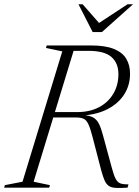

<svg xmlns="http://www.w3.org/2000/svg" viewBox="-49 -904 672 925"><path d="M323 -364Q383.5 -364 428 -387.5Q472.5 -411 497 -452.5Q521.5 -494 521.5 -547Q521.5 -600 487.8 -629.5Q454 -659 378.5 -659H259.5L263 -685H389.5Q458.5 -685 499.8 -668.2Q541 -651.5 559.2 -621Q577.5 -590.5 577.5 -549Q577.5 -493.5 549.8 -449.8Q522 -406 470.5 -379Q419 -352 348.5 -347.5V-349.5Q381 -348.5 399.5 -338.2Q418 -328 428.5 -306Q439 -284 448 -249L490 -94.5Q499.5 -59 508.5 -42Q517.5 -25 531.5 -20.2Q545.5 -15.5 570 -15.5L565.5 0Q530.5 2.5 509.2 1.2Q488 0 475.5 -8.2Q463 -16.5 455 -34.5Q447 -52.5 438.5 -84L396 -247.5Q385.5 -288 376 -307.2Q366.5 -326.5 353.2 -332.2Q340 -338 317.5 -338H165.5L172 -364ZM113 -28.5 191.5 -12 188 0H-29L-25.5 -12L59.5 -28.5L251 -656.5L172.5 -673L176 -685H313.5ZM592 -883.5 442 -749.5H397.5L329 -883.5H349L435.5 -785H415.5L565.5 -883.5Z"/></svg>

Font: Newsreader 36pt Light
Style: Italic
Weight: 300
Italic angle: -17°
Designer: Hugues Gentile
Foundry: Production Type
Version: Version 1.003